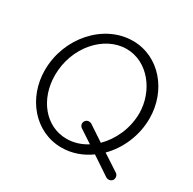

<svg xmlns="http://www.w3.org/2000/svg" viewBox="-155 -839 1025 1021"><g transform="rotate(30 357.0 -328.0)"><path d="M550 -93C618 -161 662 -260 662 -366C662 -536 543 -680 380 -680C204 -680 51 -512 51 -311C51 -142 169 2 333 2C395 2 455 -19 506 -56L620 20C625 23 630 24 635 24C649 24 663 14 663 -3C663 -12 660 -21 651 -27ZM333 -52C204 -52 111 -168 111 -315C111 -487 235 -626 372 -626C505 -626 601 -497 601 -363C601 -269 560 -182 502 -125L407 -188C402 -191 397 -192 391 -192C377 -192 364 -180 364 -164C364 -155 369 -146 377 -141L456 -89C418 -65 376 -52 333 -52Z"/></g></svg>

Font: Comic Neue
Style: Normal
Weight: 400
Designer: Craig Rozynski
Foundry: Craig Rozynski
Version: Version 2.003